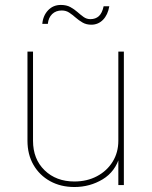

<svg xmlns="http://www.w3.org/2000/svg" viewBox="-20 -750 614 778"><path d="M281.7 7.8Q226.1 7.8 183.1 -15.9Q140.1 -39.6 115.7 -81.8Q91.3 -124 91.3 -179.7V-541H113.8V-179.7Q113.8 -105.5 160.6 -60.1Q207.5 -14.6 281.7 -14.6Q332.5 -14.6 372.8 -35.9Q413.1 -57.1 436.3 -94.5Q459.5 -131.8 459.5 -179.7V-541H481.9V0H459.5V-117.2H465.3Q447.8 -54.7 396 -23.4Q344.2 7.8 281.7 7.8ZM350.1 -649.9Q329.6 -649.9 314.5 -658.7Q299.3 -667.5 286.6 -678.7Q273.9 -689.9 260.7 -698.7Q247.6 -707.5 230.5 -707.5Q206.5 -707.5 191.4 -693.1Q176.3 -678.7 173.8 -653.3H151.4Q154.3 -686.5 174.8 -708.3Q195.3 -730 226.6 -730Q249.5 -730 265.4 -721.2Q281.2 -712.4 293.9 -701.2Q306.6 -689.9 318.8 -681.2Q331.1 -672.4 346.2 -672.4Q367.2 -672.4 380.6 -684.6Q394 -696.8 399.9 -724.6H422.9Q417 -689.9 397.5 -669.9Q377.9 -649.9 350.1 -649.9Z"/></svg>

Font: Inter 17pt Thin
Style: Regular
Weight: 250
Version: Version 4.001;git-66647c0bb